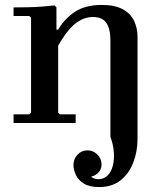

<svg xmlns="http://www.w3.org/2000/svg" viewBox="-20 -499 662 779"><path d="M382 260Q342 260 319 245Q296 230 287 209Q278 188 278 171Q278 146 294.5 128.5Q311 111 335 111Q358 111 375 128Q392 145 392 168Q392 188 379.5 201Q367 214 349 218Q355 222 362 225Q369 228 379 228Q401 228 416 213.5Q431 199 437.5 174.5Q444 150 442 119.5Q440 89 428 56V-334Q428 -382 411.5 -406Q395 -430 357 -430Q320 -430 286.5 -404Q253 -378 216 -314V-379Q242 -423 284 -451Q326 -479 393 -479Q446 -479 478 -461.5Q510 -444 524 -414.5Q538 -385 538 -349V64Q538 116 520.5 161Q503 206 468.5 233Q434 260 382 260ZM35 0V-35H99L106 -42V-427L99 -434H35V-469Q61 -469 90 -469.5Q119 -470 147.5 -472Q176 -474 202 -477L209 -469V-379H216V-42L223 -35H287V0Z"/></svg>

Font: Brygada 1918 SemiBold
Style: Regular
Weight: 600
Designer: Mateusz Machalski | Borys Kosmynka | Przemek Hoffer
Foundry: NIEPODLEGLA 2018
Version: Version 3.006